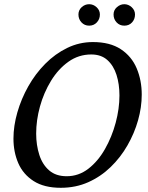

<svg xmlns="http://www.w3.org/2000/svg" viewBox="-20 -884 702 913"><path d="M422 -684Q503 -684 554.5 -650Q606 -616 630 -559Q654 -502 654 -434Q654 -374 636.5 -312Q619 -250 586 -192.5Q553 -135 506 -89.5Q459 -44 399.5 -17.5Q340 9 269 9Q190 9 140 -23Q90 -55 67 -108Q44 -161 44 -225Q44 -285 62.5 -349.5Q81 -414 114.5 -473.5Q148 -533 195 -580.5Q242 -628 299.5 -656Q357 -684 422 -684ZM414 -625Q354 -625 305.5 -590.5Q257 -556 222.5 -499.5Q188 -443 170 -377.5Q152 -312 152 -249Q152 -194 167 -147.5Q182 -101 214 -73.5Q246 -46 297 -46Q354 -46 400 -81.5Q446 -117 479 -175Q512 -233 530 -300Q548 -367 548 -430Q548 -484 534 -528Q520 -572 490.5 -598.5Q461 -625 414 -625ZM404 -762Q382 -762 367.5 -777.5Q353 -793 353 -815Q353 -836 368.5 -850Q384 -864 404 -864Q424 -864 439.5 -849.5Q455 -835 455 -815Q455 -793 440.5 -777.5Q426 -762 404 -762ZM571 -762Q549 -762 534.5 -777.5Q520 -793 520 -815Q520 -836 536 -850Q552 -864 571 -864Q591 -864 606.5 -849.5Q622 -835 622 -815Q622 -793 608 -777.5Q594 -762 571 -762Z"/></svg>

Font: Sedan
Style: Italic
Weight: 400
Italic angle: -13.8°
Designer: Sebastian Salazar
Foundry: Sebastian Salazar
Version: Version 1.100; ttfautohint (v1.8.4.7-5d5b)